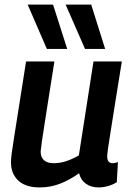

<svg xmlns="http://www.w3.org/2000/svg" viewBox="-20 -810 573 840"><path d="M154 10Q92 10 60 -20Q28 -50 28 -100Q28 -115 31.5 -141Q35 -167 42.5 -214.5Q50 -262 62.5 -341Q75 -420 94 -541H218Q201 -435 190.5 -367Q180 -299 173.5 -258Q167 -217 163.5 -192.5Q160 -168 158 -149Q157 -124 171.5 -110Q186 -96 214 -96Q243 -96 270 -105Q297 -114 325 -130L389 -541H513Q494 -424 482 -348Q470 -272 463 -228Q456 -184 453 -163Q450 -142 449.5 -135Q449 -128 449 -126Q449 -96 473 -96Q476 -96 482 -97Q488 -98 496 -101L491 -13Q474 -2 452.5 4Q431 10 412 10Q378 10 355.5 -6.5Q333 -23 326 -52Q282 -21 240.5 -5.5Q199 10 154 10ZM185 -596 101 -790H212L274 -596ZM352 -596 267 -790H379L440 -596Z"/></svg>

Font: Georama SemiBold
Style: Italic
Weight: 600
Italic angle: -9°
Designer: Jean-Baptiste Levee
Foundry: Production Type
Version: Version 1.000